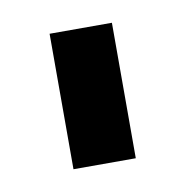

<svg xmlns="http://www.w3.org/2000/svg" viewBox="-38 -736 252 261"><g transform="rotate(-10 88.0 -605.5)"><path d="M45 -699H131V-512H45Z"/></g></svg>

Font: Prompt
Style: Regular
Weight: 400
Designer: Katatrad Team
Foundry: CadsonDemak
Version: Version 1.001